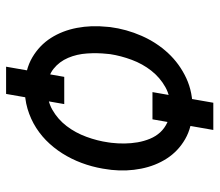

<svg xmlns="http://www.w3.org/2000/svg" viewBox="-65 -574 717 627"><g transform="rotate(-90 293.5 -260.5)"><path d="M356 -409.2H267.1L300.3 -599.1H389.2ZM271.5 77.6H182.6L217.3 -121.1H306.2ZM53.7 -265.6Q58.1 -301.3 69.1 -335.7Q80.1 -370.1 97.2 -400.6Q114.3 -431.2 137.5 -456.8Q160.6 -482.4 189.2 -500.7Q217.8 -519 251.7 -529.1Q285.6 -539.1 324.7 -538.1Q380.4 -536.6 419.7 -513.4Q459 -490.2 482.9 -452.9Q506.8 -415.5 515.9 -367.9Q524.9 -320.3 519.5 -270.5L518.6 -259.3Q511.7 -206.1 490 -156.7Q468.3 -107.4 433.6 -70.1Q398.9 -32.7 351.8 -10.7Q304.7 11.2 247.1 9.8Q191.9 8.3 152.6 -14.4Q113.3 -37.1 89.4 -74.2Q65.4 -111.3 56.2 -158.2Q46.9 -205.1 52.2 -254.9ZM140.6 -254.9Q138.2 -234.4 138.4 -212.4Q138.7 -190.4 142.3 -169.4Q146 -148.4 153.8 -129.4Q161.6 -110.4 174.8 -95.9Q188 -81.5 206.8 -72.8Q225.6 -64 251 -63Q291.5 -61.5 322.8 -79.1Q354 -96.7 376.2 -125Q398.4 -153.3 411.6 -188.7Q424.8 -224.1 430.2 -259.3L431.2 -270Q434.6 -300.8 432.4 -334.5Q430.2 -368.2 418 -396.7Q405.8 -425.3 382.3 -444.1Q358.9 -462.9 320.8 -464.4Q279.8 -465.8 248.5 -448Q217.3 -430.2 195.3 -401.4Q173.3 -372.6 160.2 -336.7Q147 -300.8 142.1 -265.6Z"/></g></svg>

Font: Roboto Mono
Style: Italic
Weight: 400
Designer: Google
Version: Version 2.000985; 2015; ttfautohint (v1.3)